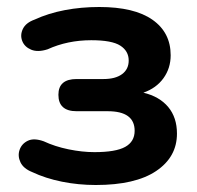

<svg xmlns="http://www.w3.org/2000/svg" viewBox="-20 -519 564 549"><path d="M254 10Q204 10 157 0.5Q110 -9 72 -27Q47 -37 38.5 -55Q30 -73 36 -90.5Q42 -108 59.5 -116.5Q77 -125 105 -115Q137 -100 176 -92Q215 -84 250 -84Q311 -84 338 -99Q365 -114 365 -145Q365 -201 288 -201H199Q147 -201 147 -248Q147 -293 199 -293H276Q310 -293 329 -307Q348 -321 348 -346Q348 -373 324 -388.5Q300 -404 241 -404Q173 -404 116 -378Q88 -369 69 -377Q50 -385 43.5 -402Q37 -419 45.5 -436.5Q54 -454 79 -463Q118 -481 165 -490Q212 -499 264 -499Q364 -499 416 -462.5Q468 -426 468 -361Q468 -324 447.5 -295.5Q427 -267 390 -254Q436 -243 461 -213Q486 -183 486 -137Q486 -70 426.5 -30Q367 10 254 10Z"/></svg>

Font: Chiron GoRound TC SB
Style: Regular
Weight: 500
Designer: Ryoko NISHIZUKA 西塚涼子 (kana, bopomofo & ideographs); Paul D. Hunt (Latin, Greek & Cyrillic); Sandoll Communications 산돌커뮤니
Foundry: Adobe
Version: Version 1.000;hotconv 1.1.1;makeotfexe 2.6.0